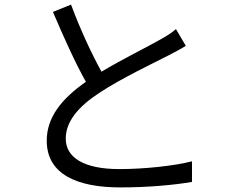

<svg xmlns="http://www.w3.org/2000/svg" viewBox="-20 -795 1040 838"><path d="M748 -668C727 -650 706 -637 677 -621C623 -590 516 -538 423 -482C380 -560 330 -667 290 -775L211 -743C257 -635 309 -519 355 -438C249 -364 184 -283 184 -181C184 -33 319 23 505 23C629 23 743 12 818 -1V-91C741 -71 609 -57 501 -57C345 -57 267 -108 267 -190C267 -265 322 -330 414 -390C511 -454 649 -519 715 -553C744 -568 769 -581 791 -595Z"/></svg>

Font: Squished Noto Sans CJK JP Regular
Style: Regular
Weight: 400
Designer: Ryoko NISHIZUKA (kana & ideographs); Paul D. Hunt (Latin, Greek & Cyrillic); Wenlong ZHANG (bopomofo); Sandoll Communica
Foundry: Adobe Systems Incorporated
Version: Version 1.004;PS 1.004;hotconv 1.0.82;makeotf.lib2.5.63406